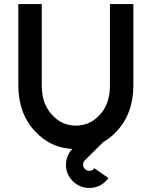

<svg xmlns="http://www.w3.org/2000/svg" viewBox="-20 -720 744 943"><path d="M70 -700V-301Q70 -163 152 -75Q233 12 352 12Q472 12 553 -75Q594 -119 614.5 -175.5Q635 -232 635 -301V-700H520V-301Q520 -211 472 -158Q423 -103 352 -103Q282 -103 234 -158Q185 -211 185 -301V-700ZM513 155 443 106Q442 107 441.5 108Q441 109 440 110Q431 119 419 119Q406 119 397 110Q388 101 388 89Q388 76 397 67L489 -24H384Q370 -18 359.5 -10.5Q349 -3 341 5Q304 41 304 90Q304 136 338 170Q371 203 419 203Q466 203 499 170Q503 166 506.5 162.5Q510 159 513 155Z"/></svg>

Font: Unageo
Style: SemiBold
Weight: 600
Designer: Richard Sepsi
Foundry: Richard Sepsi
Version: Version 2.000